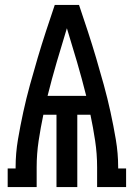

<svg xmlns="http://www.w3.org/2000/svg" viewBox="-20 -755 540 775"><path d="M11 0V-75H43V-80Q43 -136 52.5 -192Q62 -248 74 -303Q86 -358 101 -412.5Q116 -467 132 -521Q148 -575 165.5 -628.5Q183 -682 201 -735H299Q317 -682 334.5 -628.5Q352 -575 368 -521Q384 -467 399 -412.5Q414 -358 426 -303Q438 -248 447.5 -192Q457 -136 457 -80V-75H489V0H372V-80Q372 -134 364 -187Q356 -240 345 -292H292V0H208V-292H155Q144 -240 136 -187Q128 -134 128 -80V0ZM328 -368Q311 -436 291 -504.5Q271 -573 250 -641Q229 -573 209 -504.5Q189 -436 172 -368Z"/></svg>

Font: Iosevka Curly Slab Medium
Style: Regular
Weight: 500
Monospace: yes
Designer: Belleve Invis
Foundry: Belleve Invis
Version: Version 22.1.2; ttfautohint (v1.8.4)